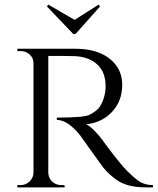

<svg xmlns="http://www.w3.org/2000/svg" viewBox="-20 -811 682 831"><path d="M307 -664H297L183 -783L189 -791L303 -725L407 -791L413 -783ZM242 -569H189V-64Q190 -33 217 -17Q230 -10 246 -10H259L260 0H55V-10H69Q92 -10 108 -25.5Q124 -41 125 -63V-538Q125 -560 108.5 -575Q92 -590 69 -590H55V-600H306Q400 -600 454.5 -557Q509 -514 509 -444Q509 -374 465 -327Q421 -280 353 -273Q369 -266 391 -243Q413 -220 421.5 -207.5Q430 -195 443 -178Q503 -98 530.5 -71Q558 -44 574 -32Q602 -10 642 -10V0H611Q532 0 487 -31Q453 -54 425 -88Q419 -96 374.5 -158.5Q330 -221 327 -225Q273 -292 226 -292V-302Q343 -302 367 -314Q400 -331 412 -349Q437 -390 437 -438Q437 -499 401 -532Q365 -565 304 -568Q277 -569 242 -569Z"/></svg>

Font: Cinzel
Style: Regular
Weight: 400
Designer: Natanael Gama
Version: Version 1.001;PS 001.001;hotconv 1.0.56;makeotf.lib2.0.21325